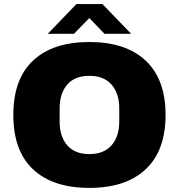

<svg xmlns="http://www.w3.org/2000/svg" viewBox="-20 -905 873 937"><path d="M141.5 -609.5Q238 -700 416 -700Q594 -700 691 -609Q788 -518 788 -344Q788 -170 691 -79Q594 12 416 12Q238 12 141.5 -78.5Q45 -169 45 -344Q45 -519 141.5 -609.5ZM271 -376V-312Q271 -239 308 -196Q345 -153 416 -153Q487 -153 524.5 -196Q562 -239 562 -312V-376Q562 -449 524.5 -492Q487 -535 416 -535Q345 -535 308 -492Q271 -449 271 -376ZM480 -885 620 -740H490L416 -817L341 -740H213L353 -885Z"/></svg>

Font: Archicoco
Style: Regular
Weight: 400
Designer: Hector Gatti
Foundry: Hector Gatti
Version: 1.002